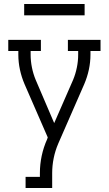

<svg xmlns="http://www.w3.org/2000/svg" viewBox="-20 -933 540 953"><path d="M107 0V-55H178V-74Q178 -117 187 -159.5Q196 -202 214 -242L217 -251L102 -515Q87 -550 79 -587Q71 -624 71 -662V-680H21V-735H183V-680H132V-662Q132 -630 138.5 -598Q145 -566 157 -537L249 -322L343 -537Q355 -566 361.5 -598Q368 -630 368 -662V-680H317V-735H479V-680H429V-662Q429 -624 421 -587Q413 -550 398 -515L269 -220Q254 -185 246.5 -148Q239 -111 239 -74V0ZM100 -857V-913H400V-857Z"/></svg>

Font: Iosevka Curly Slab Light
Style: Regular
Weight: 300
Monospace: yes
Designer: Belleve Invis
Foundry: Belleve Invis
Version: Version 22.1.2; ttfautohint (v1.8.4)